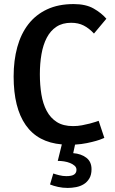

<svg xmlns="http://www.w3.org/2000/svg" viewBox="-20 -706 563 944"><path d="M442 -541Q418 -567 391.5 -580.5Q365 -594 330 -594Q287 -594 257.5 -574.5Q228 -555 210 -520.5Q192 -486 184 -440Q176 -394 176 -341Q176 -288 183.5 -242Q191 -196 209.5 -161Q228 -126 259.5 -106Q291 -86 339 -86Q362 -86 383 -90Q404 -94 421.5 -98.5Q439 -103 450.5 -107Q462 -111 465 -112L493 -28L483 -24Q472 -19 453 -13.5Q434 -8 407.5 -2.5Q381 3 349 5L340 47Q379 50 404.5 69.5Q430 89 430 126Q430 153 419.5 171Q409 189 392 199.5Q375 210 354 214Q333 218 313 218Q288 218 265.5 213Q243 208 226 201L242 147Q253 151 271 155.5Q289 160 306 160Q333 160 344.5 152Q356 144 356 129Q356 117 347 109Q338 101 324.5 95.5Q311 90 295 87.5Q279 85 264 85L284 4Q166 -6 106.5 -91Q47 -176 47 -330Q47 -409 65 -474.5Q83 -540 119.5 -587Q156 -634 211.5 -660Q267 -686 342 -686Q402 -686 440.5 -664Q479 -642 503 -614Z"/></svg>

Font: Amaranth
Style: Regular
Weight: 400
Designer: Gesine Todt
Foundry: Gesine Todt
Version: Version 1.001